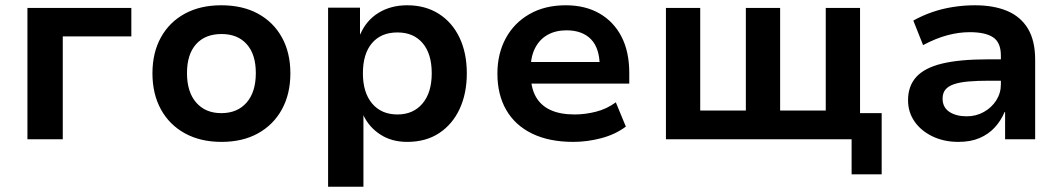

<svg xmlns="http://www.w3.org/2000/svg" viewBox="-20 -528 4028 728"><path d="M84 0V-498H478V-390H218V0Z M820 10Q740 10 681 -22.5Q622 -55 590 -113.5Q558 -172 558 -250Q558 -328 590 -386Q622 -444 680.5 -476Q739 -508 819 -508Q900 -508 958.5 -476Q1017 -444 1049 -386Q1081 -328 1081 -250Q1081 -172 1049 -113.5Q1017 -55 958.5 -22.5Q900 10 820 10ZM819 -99Q880 -99 915 -139Q950 -179 950 -251Q950 -322 915.5 -360.5Q881 -399 820 -399Q758 -399 723.5 -360.5Q689 -322 689 -251Q689 -179 724 -139Q759 -99 819 -99Z M1224 180V-499H1345V-398H1346Q1369 -451 1415.5 -479.5Q1462 -508 1524 -508Q1593 -508 1644 -475.5Q1695 -443 1722.5 -385Q1750 -327 1750 -250Q1750 -174 1723 -115.5Q1696 -57 1645.5 -23.5Q1595 10 1524 10Q1465 10 1422 -18Q1379 -46 1358 -91V180ZM1487 -94Q1547 -94 1582 -135.5Q1617 -177 1617 -250Q1617 -324 1582.5 -364.5Q1548 -405 1487 -405Q1425 -405 1390.5 -364.5Q1356 -324 1356 -250Q1356 -177 1391 -135.5Q1426 -94 1487 -94Z M2154 10Q2062 10 1997.5 -21.5Q1933 -53 1899.5 -111Q1866 -169 1866 -249Q1866 -324 1897.5 -382.5Q1929 -441 1987.5 -474.5Q2046 -508 2125 -508Q2199 -508 2253 -477Q2307 -446 2336.5 -389Q2366 -332 2366 -251V-211H1971V-293H2269L2254 -275Q2254 -345 2221 -379Q2188 -413 2128 -413Q2087 -413 2056.5 -396Q2026 -379 2009 -346Q1992 -313 1992 -265V-252Q1992 -197 2011 -162.5Q2030 -128 2067 -111Q2104 -94 2159 -94Q2199 -94 2240 -104.5Q2281 -115 2315 -140L2353 -48Q2313 -18 2259.5 -4Q2206 10 2154 10Z M3209 133V0H2505V-498H2635V-109H2808V-498H2938V-109H3111V-498H3241V-99H3323V133Z M3614 10Q3559 10 3515.5 -11Q3472 -32 3447.5 -67.5Q3423 -103 3423 -148Q3423 -202 3454.5 -236.5Q3486 -271 3552.5 -287Q3619 -303 3725 -303H3793V-222H3731Q3685 -222 3651.5 -219Q3618 -216 3596.5 -208.5Q3575 -201 3564.5 -188Q3554 -175 3554 -154Q3554 -121 3579.5 -104Q3605 -87 3646 -87Q3681 -87 3710.5 -103.5Q3740 -120 3757.5 -147.5Q3775 -175 3775 -208V-317Q3775 -367 3745.5 -386.5Q3716 -406 3657 -406Q3616 -406 3572.5 -394.5Q3529 -383 3480 -357L3443 -450Q3477 -469 3514.5 -482Q3552 -495 3593.5 -501.5Q3635 -508 3676 -508Q3748 -508 3799 -486.5Q3850 -465 3877.5 -419.5Q3905 -374 3905 -301V0H3791V-103H3789Q3775 -70 3751.5 -44.5Q3728 -19 3694 -4.5Q3660 10 3614 10Z"/></svg>

Font: Nunito Sans 8pt
Style: Bold
Weight: 700
Version: Version 3.101;gftools[0.9.27]